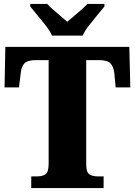

<svg xmlns="http://www.w3.org/2000/svg" viewBox="-20 -951 681 971"><path d="M138 0V-59H168Q195 -59 210.5 -70Q226 -81 226 -124V-647H162Q120 -647 104 -631Q88 -615 85 -582L76 -509H3L7 -714H634L639 -509H565L558 -582Q554 -615 538 -631Q522 -647 480 -647H416V-120Q416 -80 432 -69.5Q448 -59 474 -59H504V0ZM243 -771Q233 -794 212.5 -820.5Q192 -847 170 -873Q148 -899 133 -918V-931H219Q228 -920 247 -903.5Q266 -887 286 -870Q306 -853 320 -841Q334 -853 354.5 -870Q375 -887 393.5 -903.5Q412 -920 422 -931H508V-918Q493 -899 471 -873Q449 -847 428.5 -820.5Q408 -794 398 -771Z"/></svg>

Font: Noto Serif Armenian SemiCondensed Black
Style: Regular
Weight: 900
Width: 4
Designer: Monotype Design Team
Foundry: Monotype Imaging Inc.
Version: Version 2.008; ttfautohint (v1.8.4.7-5d5b)